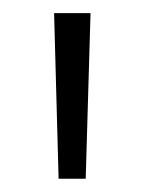

<svg xmlns="http://www.w3.org/2000/svg" viewBox="-20 -705 220 291"><path d="M68.8 -434.1 62 -685.1H117.2L109.9 -434.1Z"/></svg>

Font: Fira Sans Compressed Light
Style: Regular
Weight: 300
Width: 1
Designer: Carrois Corporate & Edenspiekermann AG
Foundry: Carrois Corporate GbR & Edenspiekermann AG
Version: Version 4.203;PS 004.203;hotconv 1.0.88;makeotf.lib2.5.64775